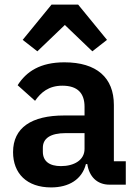

<svg xmlns="http://www.w3.org/2000/svg" viewBox="-20 -806 599 838"><path d="M205 -786 79 -632 143 -582 263 -697 383 -582 447 -632 321 -786ZM203 12C281 12 338 -23 355 -90H361C369 -36 403 0 458 0H529V-102H477V-348C477 -467 402 -534 261 -534C156 -534 95 -494 57 -434L133 -366C158 -402 192 -432 252 -432C320 -432 349 -398 349 -340V-302H260C118 -302 37 -249 37 -142C37 -49 97 12 203 12ZM246 -81C196 -81 167 -102 167 -144V-161C167 -202 200 -225 267 -225H349V-156C349 -107 303 -81 246 -81Z"/></svg>

Font: IBM Plex Devanagari Medium
Style: Regular
Weight: 600
Designer: Mike Abbink, Paul van der Laan, Pieter van Rosmalen, Erin McLaughlin
Foundry: Bold Monday
Version: Version 1.0